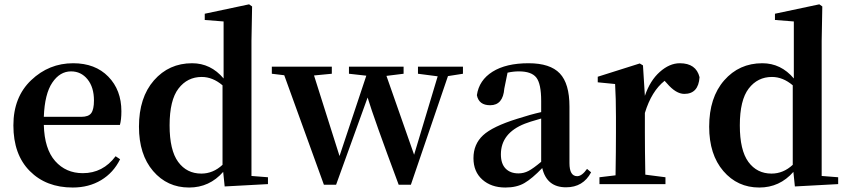

<svg xmlns="http://www.w3.org/2000/svg" viewBox="-20 -839 3863 875"><path d="M179.7 -306.6H350.6Q383.8 -306.6 396 -323.7Q408.2 -340.8 408.2 -380.9Q408.2 -441.4 378.9 -477.5Q349.6 -513.7 303.7 -513.7Q252.9 -513.7 218.3 -462.4Q183.6 -411.1 179.7 -306.6ZM526.4 -269.5H179.7Q182.6 -160.2 231.4 -105Q280.3 -49.8 357.4 -49.8Q449.2 -49.8 506.8 -127L527.3 -113.3Q497.1 -51.8 440.9 -18.1Q384.8 15.6 311.5 15.6Q190.4 15.6 115.7 -59.6Q41 -134.8 41 -267.6Q41 -396.5 122.1 -473.6Q203.1 -550.8 313.5 -550.8Q414.1 -550.8 473.6 -489.7Q533.2 -428.7 533.2 -332Q533.2 -293 526.4 -269.5Z M994.1 -87.9V-450.2Q949.2 -488.3 899.4 -488.3Q834 -488.3 793.5 -435.5Q752.9 -382.8 752.9 -267.6Q752.9 -154.3 792 -101.1Q831.1 -47.9 897.5 -47.9Q951.2 -47.9 994.1 -87.9ZM1126 -37.1 1201.2 -31.2V0L1003.9 10.7L997.1 -55.7Q934.6 15.6 841.8 15.6Q742.2 15.6 677.7 -59.6Q613.3 -134.8 613.3 -261.7Q613.3 -394.5 681.6 -472.7Q750 -550.8 855.5 -550.8Q940.4 -550.8 999 -481.4V-741.2L913.1 -748V-776.4L1115.2 -819.3L1128.9 -809.6L1126 -652.3Z M2089.8 -535.2V-502.9L2021.5 -492.2L1852.5 2.9H1796.9Q1683.6 -300.8 1655.3 -394.5L1511.7 2.9H1456.1L1275.4 -496.1L1218.8 -502.9V-535.2H1492.2V-502.9L1411.1 -495.1L1527.3 -127.9L1649.4 -494.1L1570.3 -502.9V-535.2H1819.3V-502.9L1741.2 -493.2L1867.2 -133.8L1974.6 -491.2L1884.8 -502.9V-535.2Z M2446.3 -101.6V-298.8Q2387.7 -282.2 2372.1 -275.4Q2262.7 -232.4 2262.7 -135.7Q2262.7 -92.8 2284.2 -70.8Q2305.7 -48.8 2342.8 -48.8Q2367.2 -48.8 2388.7 -60.1Q2410.2 -71.3 2446.3 -101.6ZM2655.3 -69.3 2673.8 -53.7Q2637.7 14.6 2559.6 14.6Q2471.7 14.6 2451.2 -73.2Q2405.3 -25.4 2370.1 -4.9Q2335 15.6 2283.2 15.6Q2218.8 15.6 2178.2 -20.5Q2137.7 -56.6 2137.7 -118.2Q2137.7 -181.6 2181.2 -222.2Q2224.6 -262.7 2337.9 -297.9Q2398.4 -317.4 2446.3 -328.1V-378.9Q2446.3 -457 2424.3 -485.4Q2402.3 -513.7 2344.7 -513.7Q2319.3 -513.7 2293 -507.8L2278.3 -435.5Q2272.5 -359.4 2213.9 -359.4Q2162.1 -359.4 2153.3 -405.3Q2163.1 -473.6 2224.6 -512.2Q2286.1 -550.8 2388.7 -550.8Q2487.3 -550.8 2531.2 -504.4Q2575.2 -458 2575.2 -353.5V-95.7Q2575.2 -36.1 2610.4 -36.1Q2631.8 -36.1 2655.3 -69.3Z M2910.2 -541 2918.9 -402.3Q2942.4 -471.7 2986.8 -511.2Q3031.2 -550.8 3078.1 -550.8Q3152.3 -550.8 3168 -487.3Q3163.1 -411.1 3098.6 -411.1Q3060.5 -411.1 3019.5 -459L3008.8 -470.7Q2949.2 -423.8 2918.9 -324.2V-235.4Q2918.9 -156.2 2920.9 -43L3012.7 -31.2V0H2711.9V-31.2L2785.2 -40Q2787.1 -153.3 2787.1 -235.4V-306.6Q2787.1 -392.6 2783.2 -456.1L2704.1 -463.9V-489.3L2895.5 -549.8Z M3592.8 -87.9V-450.2Q3547.9 -488.3 3498 -488.3Q3432.6 -488.3 3392.1 -435.5Q3351.6 -382.8 3351.6 -267.6Q3351.6 -154.3 3390.6 -101.1Q3429.7 -47.9 3496.1 -47.9Q3549.8 -47.9 3592.8 -87.9ZM3724.6 -37.1 3799.8 -31.2V0L3602.5 10.7L3595.7 -55.7Q3533.2 15.6 3440.4 15.6Q3340.8 15.6 3276.4 -59.6Q3211.9 -134.8 3211.9 -261.7Q3211.9 -394.5 3280.3 -472.7Q3348.6 -550.8 3454.1 -550.8Q3539.1 -550.8 3597.7 -481.4V-741.2L3511.7 -748V-776.4L3713.9 -819.3L3727.5 -809.6L3724.6 -652.3Z"/></svg>

Font: Bpmf Zihi Serif Bold
Style: Bold
Weight: 700
Foundry: But Ko
Version: Version 1.320